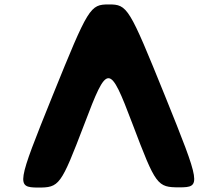

<svg xmlns="http://www.w3.org/2000/svg" viewBox="-20 -845 981 866"><path d="M578 -285C683 -8 689 0 789 0C888 0 886 -12 724 -413C562 -813 555 -825 471 -825C386 -825 379 -813 217 -413C55 -12 53 0 151 1C248 1 254 -7 360 -284C465 -561 473 -562 578 -285Z"/></svg>

Font: Hussar Print
Style: Bold
Weight: 700
Foundry: Cannot Into Space Fonts
Version: Version 2.00